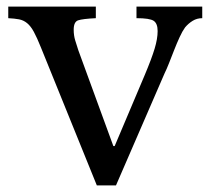

<svg xmlns="http://www.w3.org/2000/svg" viewBox="-20 -550 650 581"><path d="M104 -406Q92 -436 82.5 -453.5Q73 -471 62 -480Q51 -489 37.5 -491.5Q24 -494 5 -495V-530H270V-495Q230 -493 216.5 -488.5Q203 -484 203 -460Q203 -443 207.5 -428Q212 -413 217 -398L323 -108H327L418 -323Q439 -373 448 -403Q457 -433 457 -456Q457 -479 445 -487Q433 -495 393 -495V-530H592V-495Q576 -495 563 -487Q550 -479 540 -467Q532 -456 523.5 -437.5Q515 -419 507 -398.5Q499 -378 491.5 -359Q484 -340 478 -328L331 11H273Z"/></svg>

Font: SVN-Libre Baskerville
Style: Regular
Weight: 400
Designer: Pablo Impallari, Rodrigo Fuenzalida
Foundry: Pablo Impallari, Rodrigo Fuenzalida
Version: Version 1.000; ttfautohint (v1.8.4)